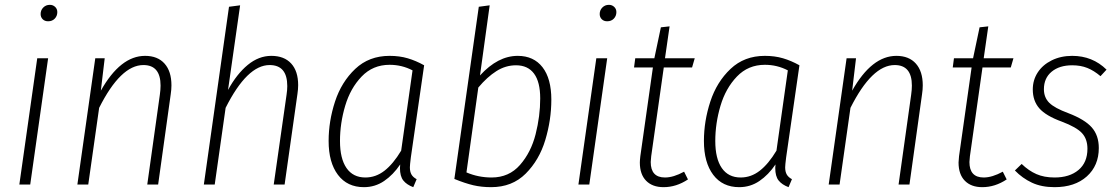

<svg xmlns="http://www.w3.org/2000/svg" viewBox="-20 -763 4630 794"><path d="M179 -522 105 0H60L134 -522ZM148 -705Q148 -721 159 -732Q170 -743 186 -743Q199 -743 208 -734.5Q217 -726 217 -713Q217 -697 206.5 -686Q196 -675 179 -675Q165 -675 156.5 -683.5Q148 -692 148 -705Z M689 -410Q689 -393 686 -373L634 0H589L641 -371Q644 -392 644 -409Q644 -494 573 -494Q479 -494 390 -317L345 0H300L374 -522H413L397 -388Q478 -532 580 -532Q632 -532 660.5 -500Q689 -468 689 -410Z M1213 -411Q1213 -394 1210 -374L1157 0H1112L1165 -371Q1168 -391 1168 -407Q1168 -494 1095 -494Q1002 -494 913 -317L868 0H823L927 -735L973 -741L923 -391Q959 -457 1004.5 -494.5Q1050 -532 1102 -532Q1155 -532 1184 -500.5Q1213 -469 1213 -411Z M1734 -493 1679 -112Q1675 -80 1675 -71Q1675 -53 1681.5 -41.5Q1688 -30 1703 -22L1689 11Q1662 1 1648 -16.5Q1634 -34 1634 -68L1635 -83Q1606 -40 1568.5 -14.5Q1531 11 1485 11Q1416 11 1377.5 -40Q1339 -91 1339 -180Q1339 -262 1365.5 -343Q1392 -424 1449 -478Q1506 -532 1591 -532Q1632 -532 1666 -522Q1700 -512 1734 -493ZM1386 -180Q1386 -107 1413 -68Q1440 -29 1491 -29Q1534 -29 1570 -57Q1606 -85 1639 -140L1686 -472Q1642 -495 1591 -495Q1522 -495 1475.5 -446.5Q1429 -398 1407.5 -325.5Q1386 -253 1386 -180Z M2260 -351Q2260 -267 2235 -184Q2210 -101 2154 -45Q2098 11 2011 11Q1971 11 1937 3Q1903 -5 1859 -23L1960 -735L2005 -741L1965 -451Q2039 -532 2121 -532Q2187 -532 2223.5 -485Q2260 -438 2260 -351ZM1958 -401 1909 -50Q1958 -29 2013 -29Q2085 -29 2130.5 -81Q2176 -133 2195 -208Q2214 -283 2214 -356Q2214 -424 2188.5 -458.5Q2163 -493 2114 -493Q2071 -493 2033 -469Q1995 -445 1958 -401Z M2491 -522 2417 0H2372L2446 -522ZM2460 -705Q2460 -721 2471 -732Q2482 -743 2498 -743Q2511 -743 2520 -734.5Q2529 -726 2529 -713Q2529 -697 2518.5 -686Q2508 -675 2491 -675Q2477 -675 2468.5 -683.5Q2460 -692 2460 -705Z M2673 -117Q2671 -99 2671 -93Q2671 -29 2730 -29Q2765 -29 2809 -53L2825 -21Q2777 11 2724 11Q2678 11 2652 -15.5Q2626 -42 2626 -91Q2626 -99 2628 -117L2680 -484H2602L2607 -522H2686L2713 -650L2749 -654L2730 -522H2853L2842 -484H2725Z M3286 -493 3231 -112Q3227 -80 3227 -71Q3227 -53 3233.5 -41.5Q3240 -30 3255 -22L3241 11Q3214 1 3200 -16.5Q3186 -34 3186 -68L3187 -83Q3158 -40 3120.5 -14.5Q3083 11 3037 11Q2968 11 2929.5 -40Q2891 -91 2891 -180Q2891 -262 2917.5 -343Q2944 -424 3001 -478Q3058 -532 3143 -532Q3184 -532 3218 -522Q3252 -512 3286 -493ZM2938 -180Q2938 -107 2965 -68Q2992 -29 3043 -29Q3086 -29 3122 -57Q3158 -85 3191 -140L3238 -472Q3194 -495 3143 -495Q3074 -495 3027.5 -446.5Q2981 -398 2959.5 -325.5Q2938 -253 2938 -180Z M3796 -410Q3796 -393 3793 -373L3741 0H3696L3748 -371Q3751 -392 3751 -409Q3751 -494 3680 -494Q3586 -494 3497 -317L3452 0H3407L3481 -522H3520L3504 -388Q3585 -532 3687 -532Q3739 -532 3767.5 -500Q3796 -468 3796 -410Z M3991 -117Q3989 -99 3989 -93Q3989 -29 4048 -29Q4083 -29 4127 -53L4143 -21Q4095 11 4042 11Q3996 11 3970 -15.5Q3944 -42 3944 -91Q3944 -99 3946 -117L3998 -484H3920L3925 -522H4004L4031 -650L4067 -654L4048 -522H4171L4160 -484H4043Z M4556 -475 4531 -448Q4504 -471 4476.5 -482Q4449 -493 4414 -493Q4361 -493 4329 -466.5Q4297 -440 4297 -394Q4297 -360 4319 -338Q4341 -316 4398 -295Q4466 -269 4495 -236Q4524 -203 4524 -151Q4524 -78 4474.5 -33.5Q4425 11 4341 11Q4287 11 4247.5 -7.5Q4208 -26 4177 -58L4205 -85Q4234 -57 4266 -43Q4298 -29 4341 -29Q4403 -29 4440 -60Q4477 -91 4477 -148Q4477 -188 4454.5 -212.5Q4432 -237 4371 -260Q4305 -284 4278 -315Q4251 -346 4251 -393Q4251 -432 4271.5 -463.5Q4292 -495 4329.5 -513.5Q4367 -532 4414 -532Q4498 -532 4556 -475Z"/></svg>

Font: Fira Sans Condensed ExtraLight
Style: Italic
Weight: 275
Width: 3
Italic angle: -8°
Designer: Carrois Corporate & Edenspiekermann AG
Foundry: Carrois Corporate GbR & Edenspiekermann AG
Version: Version 4.203